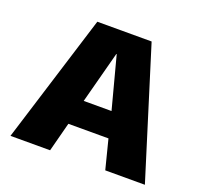

<svg xmlns="http://www.w3.org/2000/svg" viewBox="-118 -811 998 947"><g transform="rotate(20 380.5 -338.0)"><path d="M28 0H236L276 -153.5H486.5L525.5 0H733.5L523 -675.5H238ZM308.5 -285.5 380.5 -558H382.5L454.5 -285.5Z"/></g></svg>

Font: Anybody Thin ExtraBold
Style: Regular
Weight: 800
Version: Version 1.113;gftools[0.9.25]